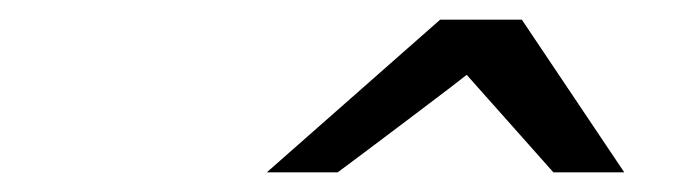

<svg xmlns="http://www.w3.org/2000/svg" viewBox="-20 -640 697 195"><path d="M251 -465 427 -620H510L614 -465H542L454 -564Q448 -559 395 -519Q342 -479 323 -465Z"/></svg>

Font: Coval
Style: Medium Italic
Weight: 500
Foundry: Context Ltd
Version: Version 001.000